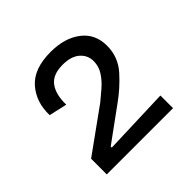

<svg xmlns="http://www.w3.org/2000/svg" viewBox="-116 -786 623 623"><g transform="rotate(-45 195.5 -475.0)"><path d="M40 -270V-342L190 -450Q206 -463 225 -479.5Q244 -496 257 -516Q270 -536 270 -560Q270 -587 249.5 -605Q229 -623 190 -623Q145 -623 125.5 -597Q106 -571 107 -523L45 -537Q43 -598 79 -639Q115 -680 192 -680Q256 -680 296 -649.5Q336 -619 336 -565Q336 -513 302 -475Q268 -437 227 -408L113 -325V-320L344 -328V-270Z"/></g></svg>

Font: Bricolage Grotesque 12pt Light
Style: Regular
Weight: 300
Designer: Mathieu Triay
Foundry: Atelier Triay
Version: Version 1.001; ttfautohint (v1.8.4.7-5d5b);gftools[0.9.33.de